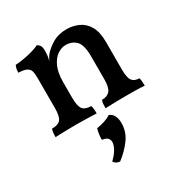

<svg xmlns="http://www.w3.org/2000/svg" viewBox="-174 -598 964 1014"><g transform="rotate(-30 308.0 -91.0)"><path d="M110 -212V-316Q110 -342 105.5 -357.5Q101 -373 85 -381Q69 -389 36 -390Q36 -402 38 -413Q40 -424 45 -433Q83 -435 126 -445Q169 -455 192 -467Q202 -463 209 -453Q216 -443 216 -420ZM518 -132Q518 -81 531.5 -63Q545 -45 575 -45Q578 -35 579 -24Q580 -13 580 3Q558 1 528 0.5Q498 0 467 0Q446 0 422.5 0.5Q399 1 378 1.5Q357 2 341 3Q341 -12 342 -24Q343 -36 347 -45Q380 -45 396 -64Q412 -83 412 -134V-273Q412 -342 388 -367Q364 -392 324 -392Q299 -392 274 -375Q249 -358 232.5 -322Q216 -286 216 -227V-132Q216 -82 230.5 -63.5Q245 -45 281 -45Q285 -35 286 -23.5Q287 -12 287 3Q273 2 252 1.5Q231 1 208 0.5Q185 0 163 0Q142 0 118.5 0.5Q95 1 73 1.5Q51 2 36 3Q36 -12 37.5 -24.5Q39 -37 42 -45Q81 -45 95.5 -63.5Q110 -82 110 -132V-316L216 -420Q216 -408 214.5 -393Q213 -378 208 -361Q212 -368 216 -376Q220 -384 227 -393Q245 -416 282 -439Q319 -462 370 -462Q409 -462 443 -446.5Q477 -431 497.5 -395.5Q518 -360 518 -299ZM338 42Q356 49 365.5 67Q375 85 375 112Q375 166 342.5 209.5Q310 253 267 285Q242 283 231 264Q257 239 270 216Q283 193 283 175Q283 142 241 138Q240 127 242.5 106.5Q245 86 250 72Q276 68 298.5 60.5Q321 53 338 42Z"/></g></svg>

Font: Vollkorn Medium
Style: Regular
Weight: 500
Designer: Friedrich Althausen
Foundry: Friedrich Althausen
Version: Version 5.000